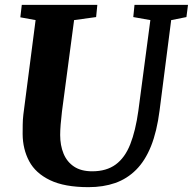

<svg xmlns="http://www.w3.org/2000/svg" viewBox="-20 -763 796 793"><path d="M687 -680 639 -306Q628 -220 603.8 -159.5Q579.5 -99 542.2 -61.8Q505 -24.5 455.8 -7.2Q406.5 10 345.5 10Q246.5 10 186.8 -18.8Q127 -47.5 100.5 -97.2Q74 -147 73.5 -209Q73.5 -228 73.8 -248.2Q74 -268.5 76.5 -290L127 -680L64 -691.5L70 -743H382L377 -692.5L286 -680L236 -303Q232.5 -274.5 230.5 -249Q228.5 -223.5 228.5 -205.5Q228.5 -162.5 242.5 -128.5Q256.5 -94.5 285.8 -75Q315 -55.5 361 -55.5Q419.5 -55.5 457.8 -83.5Q496 -111.5 518 -167.2Q540 -223 551.5 -306L601 -680L530.5 -692.5L535.5 -743H756.5L750 -692.5Z"/></svg>

Font: Merriweather Light 18pt ExtraBold
Style: Italic
Weight: 800
Italic angle: -7.8°
Version: Version 2.101